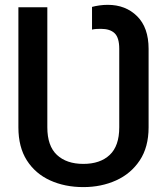

<svg xmlns="http://www.w3.org/2000/svg" viewBox="-20 -757 683 787"><path d="M321.7 9.9Q245.7 9.9 185.4 -17.6Q125 -45.1 90.2 -99.4Q55.4 -153.8 55.4 -235.1V-727.3H174V-235.1Q174 -158.7 213.4 -122Q252.8 -85.2 321.7 -85.2Q390.6 -85.2 429.7 -122Q468.8 -158.7 468.8 -235.1V-556.8Q468.8 -602.6 449.9 -620.7Q431.1 -638.8 393.5 -638.8Q386 -638.8 375.7 -638.3Q365.4 -637.8 357.2 -635.7V-728.7Q370 -732.2 386.9 -734.7Q403.8 -737.2 421.5 -737.2Q495 -737.2 542.1 -690.5Q589.1 -643.8 589.1 -556.8V-235.1Q589.1 -154.1 552.9 -99.6Q516.7 -45.1 456 -17.6Q395.2 9.9 321.7 9.9Z"/></svg>

Font: InterMG Medium
Style: Regular
Weight: 500
Designer: Rasmus Andersson
Foundry: rsms
Version: Version 3.019;December 26, 2023;FontCreator 15.0.0.2955 64-b